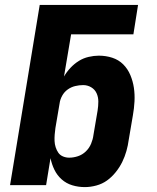

<svg xmlns="http://www.w3.org/2000/svg" viewBox="-20 -755 640 783"><path d="M326 8Q299 8 274.5 0.5Q250 -7 231.5 -23.5Q213 -40 202 -62.5Q191 -85 186 -110L168 0H21L142 -735H543L524 -615H270L241 -443Q252 -462 267.5 -478.5Q283 -495 301.5 -506.5Q320 -518 341.5 -523Q363 -528 383 -528Q412 -528 438 -519.5Q464 -511 482.5 -492.5Q501 -474 511.5 -449Q522 -424 526 -397Q530 -370 528.5 -341.5Q527 -313 522 -285L505 -185Q502 -162 495.5 -139Q489 -116 478.5 -94.5Q468 -73 452 -53Q436 -33 416.5 -19Q397 -5 373 1.5Q349 8 326 8ZM262 -112Q280 -112 298 -118Q316 -124 330 -137.5Q344 -151 351.5 -169Q359 -187 361 -204L378 -304Q381 -323 381 -341Q381 -359 374 -374.5Q367 -390 352 -399Q337 -408 319 -408Q303 -408 286.5 -404Q270 -400 256 -390Q242 -380 233.5 -364.5Q225 -349 223 -333L206 -233Q204 -219 203 -206Q202 -193 202.5 -180Q203 -167 207 -154.5Q211 -142 218 -132Q225 -122 237 -117Q249 -112 262 -112Z"/></svg>

Font: Iosevka Heavy Extended Oblique
Style: Regular
Weight: 900
Width: 7
Italic angle: -9°
Monospace: yes
Designer: Belleve Invis
Foundry: Belleve Invis
Version: Version 32.5.0; ttfautohint (v1.8.4)